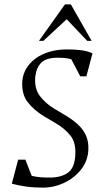

<svg xmlns="http://www.w3.org/2000/svg" viewBox="-20 -848 478 878"><path d="M176 10Q134 10 98.5 5Q63 0 34 -8L63 -118H96L125 -44Q145 -39 164 -37.5Q183 -36 207 -36Q258 -36 289 -57Q320 -78 324 -134Q329 -194 302.5 -227.5Q276 -261 231 -287L183 -315Q135 -344 106.5 -381Q78 -418 82 -478Q85 -509 100.5 -535Q116 -561 142.5 -580.5Q169 -600 205.5 -611Q242 -622 287 -622Q322 -622 350.5 -618.5Q379 -615 403 -604L375 -499H347L306 -577Q293 -581 278 -582.5Q263 -584 243 -584Q192 -584 169 -561.5Q146 -539 141 -496Q137 -441 163.5 -407.5Q190 -374 228 -351L275 -323Q311 -302 336 -279Q361 -256 373.5 -227.5Q386 -199 384 -161Q381 -111 350.5 -72.5Q320 -34 273.5 -12Q227 10 176 10ZM158 -661 277 -828H304L399 -661H379L285 -760L178 -661Z"/></svg>

Font: Ancizar Serif Light
Style: Italic
Weight: 300
Italic angle: -4°
Designer: Cesar Puertas, Viviana Monsalve, Julian Moncada, Julian Prieto, Jose Castro, Felipe Aragon, Mariel Hernandez, Sara Alarc
Version: Version 8.100